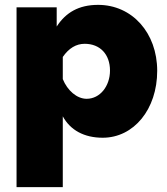

<svg xmlns="http://www.w3.org/2000/svg" viewBox="-20 -556 687 789"><path d="M402 10C530 10 626 -107 626 -265C626 -421 523 -536 383 -536C303 -536 250 -504 213 -447V-526H48V213H238V-78C269 -21 326 10 402 10ZM336 -150C296 -150 257 -184 238 -231V-322C263 -358 293 -376 328 -376C391 -376 432 -333 432 -266C432 -202 391 -150 336 -150Z"/></svg>

Font: Raleway Black
Style: Regular
Weight: 900
Designer: Matt McInerney, Pablo Impallari, Rodrigo Fuenzalida
Foundry: Matt McInerney, Pablo Impallari, Rodrigo Fuenzalida
Version: Version 3.000g; ttfautohint (v1.5) -l 8 -r 28 -G 28 -x 14 -D